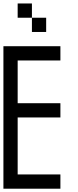

<svg xmlns="http://www.w3.org/2000/svg" viewBox="-20 -1187 457 1123"><path d="M0 -83.3V-916.7H333.3V-833.3H83.3V-583.3H333.3V-500H83.3V-166.7H333.3V-83.3ZM83.3 -1083.3V-1166.7H166.7V-1083.3ZM250 -1000H166.7V-1083.3H250Z"/></svg>

Font: Galmuri11 Condensed
Style: Regular
Weight: 400
Width: 3
Designer: Lee Minseo (quiple)
Version: Version 2.399;hotconv 1.1.1;makeotfexe 2.6.0 DEVELOPMENT